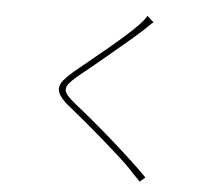

<svg xmlns="http://www.w3.org/2000/svg" viewBox="-54 -809 1064 911"><g transform="rotate(5 478.0 -353.5)"><path d="M643 -719Q639 -716 632.5 -710Q626 -704 619.5 -697.5Q613 -691 606.5 -685Q600 -679 597 -676Q571 -652 532.5 -619.5Q494 -587 453 -552.5Q412 -518 372.5 -485.5Q333 -453 304 -430Q280 -409 268 -394.5Q256 -380 256 -366Q256 -352 269 -337Q282 -322 309 -300Q347 -270 395 -230Q443 -190 492.5 -146.5Q542 -103 588.5 -60Q635 -17 669 18L643 40Q634 29 620 15.5Q606 2 596 -10Q577 -31 538 -66.5Q499 -102 453.5 -141.5Q408 -181 362 -219.5Q316 -258 282 -285Q250 -311 236 -331Q222 -351 223.5 -370Q225 -389 241.5 -408.5Q258 -428 286 -452Q312 -474 351.5 -506Q391 -538 433 -573Q475 -608 513.5 -642Q552 -676 576 -701Q584 -709 595.5 -723Q607 -737 612 -747Z"/></g></svg>

Font: Kinto Sans Thin
Style: Regular
Weight: 100
Designer: Authors: Ryoko NISHIZUKA  (kana & ideographs); Paul D. Hunt (Latin, Greek & Cyrillic); Wenlong ZHANG  (bopomofo); Sandol
Foundry: Adobe Systems Incorporated, ookami Inc.
Version: Version 0.001